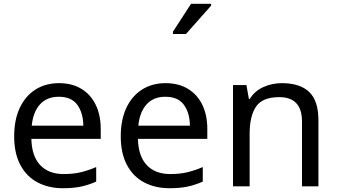

<svg xmlns="http://www.w3.org/2000/svg" viewBox="-20 -986 1786 1016"><path d="M292 -546Q361 -546 410.5 -516Q460 -486 486.5 -431.5Q513 -377 513 -304V-251H146Q148 -160 192.5 -112.5Q237 -65 317 -65Q368 -65 407.5 -74.5Q447 -84 489 -102V-25Q448 -7 408 1.5Q368 10 313 10Q237 10 178.5 -21Q120 -52 87.5 -113.5Q55 -175 55 -264Q55 -352 84.5 -415Q114 -478 167.5 -512Q221 -546 292 -546ZM291 -474Q228 -474 191.5 -433.5Q155 -393 148 -321H421Q420 -389 389 -431.5Q358 -474 291 -474Z M856 -546Q925 -546 974.5 -516Q1024 -486 1050.5 -431.5Q1077 -377 1077 -304V-251H710Q712 -160 756.5 -112.5Q801 -65 881 -65Q932 -65 971.5 -74.5Q1011 -84 1053 -102V-25Q1012 -7 972 1.5Q932 10 877 10Q801 10 742.5 -21Q684 -52 651.5 -113.5Q619 -175 619 -264Q619 -352 648.5 -415Q678 -478 731.5 -512Q785 -546 856 -546ZM855 -474Q792 -474 755.5 -433.5Q719 -393 712 -321H985Q984 -389 953 -431.5Q922 -474 855 -474ZM895 -806V-818L991 -966H1097V-956L964 -806Z M1471 -546Q1567 -546 1616 -499.5Q1665 -453 1665 -349V0H1578V-343Q1578 -472 1458 -472Q1369 -472 1335 -422Q1301 -372 1301 -278V0H1213V-536H1284L1297 -463H1302Q1328 -505 1374 -525.5Q1420 -546 1471 -546Z"/></svg>

Font: Noto Sans Tifinagh Air
Style: Regular
Weight: 400
Designer: JamraPatel
Foundry: JamraPatel LLC
Version: Version 2.006; ttfautohint (v1.8.4.7-5d5b)